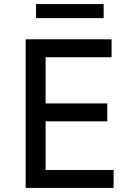

<svg xmlns="http://www.w3.org/2000/svg" viewBox="-20 -923 640 943"><path d="M106 -730H528V-642H204V-415H507V-327H204V-88H538V0H106ZM157 -903H489V-834H157Z"/></svg>

Font: Sora-SIA
Style: Regular
Weight: 400
Designer: Jonathan Barnbrook, Julián Moncada
Foundry: Barnbrook Fonts
Version: Version 2.000